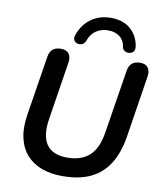

<svg xmlns="http://www.w3.org/2000/svg" viewBox="-100 -1019 938 1109"><g transform="rotate(10 369.0 -464.5)"><path d="M341 10Q274 10 220.5 -9.5Q167 -29 131.5 -68.5Q96 -108 82.5 -167.5Q69 -227 82 -307L137 -653Q146 -713 207 -713Q239 -713 253.5 -694.5Q268 -676 263 -642L209 -298Q194 -201 229.5 -150.5Q265 -100 350 -100Q432 -100 479.5 -142.5Q527 -185 542 -277L602 -653Q611 -713 672 -713Q703 -713 717.5 -694.5Q732 -676 727 -642L670 -279Q655 -185 615.5 -120.5Q576 -56 508.5 -23Q441 10 341 10ZM300 -758Q284 -760 275.5 -773Q267 -786 274 -805Q295 -867 344 -903Q393 -939 460 -939Q533 -939 576.5 -900.5Q620 -862 629 -802Q632 -783 624 -771.5Q616 -760 599 -758Q583 -756 571 -764Q559 -772 557 -788Q552 -824 525 -844.5Q498 -865 457 -865Q419 -865 388.5 -845.5Q358 -826 344 -787Q339 -772 328 -764Q317 -756 300 -758Z"/></g></svg>

Font: Nunito Variable Extra Light
Style: Italic
Weight: 200
Italic angle: -9°
Designer: Vernon Adams
Foundry: Vernon Adams
Version: Version 3.602